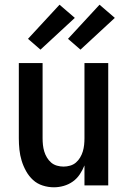

<svg xmlns="http://www.w3.org/2000/svg" viewBox="-20 -788 540 816"><path d="M209 8Q185 8 161.5 0.5Q138 -7 120.5 -23Q103 -39 91 -60.5Q79 -82 72 -105Q65 -128 62.5 -152Q60 -176 60 -200V-520H161V-200Q161 -186 162.5 -172Q164 -158 168 -144.5Q172 -131 179.5 -118.5Q187 -106 197.5 -97Q208 -88 222 -84Q236 -80 250 -80Q264 -80 278 -84Q292 -88 302.5 -97Q313 -106 320.5 -118.5Q328 -131 332 -144.5Q336 -158 337.5 -172Q339 -186 339 -200V-520H440V0H339V-85Q331 -65 319 -47Q307 -29 289.5 -16.5Q272 -4 251 2Q230 8 209 8ZM322 -577 269 -623 403 -768 468 -712ZM152 -577 99 -623 233 -768 298 -712Z"/></svg>

Font: Iosevka Custom Semibold
Style: Regular
Weight: 600
Designer: Belleve Invis
Foundry: Belleve Invis
Version: Version 27.0.2; ttfautohint (v1.8.4)